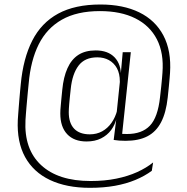

<svg xmlns="http://www.w3.org/2000/svg" viewBox="-20 -682 851 874"><path d="M374 -38Q317 -38 285.8 -71.2Q254.5 -104.5 254.5 -165.5Q254.5 -172.5 255 -182Q255.5 -191.5 256.8 -204Q258 -216.5 259.5 -233.5Q261 -250.5 263.5 -273.5Q269 -331 287 -371.2Q305 -411.5 336.5 -432Q368 -452.5 415.5 -452.5Q471.5 -452.5 501.8 -420.8Q532 -389 530.5 -333.5H541L525.5 -298.5Q525.5 -302 525.5 -305Q525.5 -308 525.5 -311Q525.5 -347.5 512 -371.8Q498.5 -396 475.5 -408.5Q452.5 -421 423 -421Q366 -421 337.5 -383.2Q309 -345.5 302 -277.5Q299.5 -255 297.8 -237.8Q296 -220.5 295 -208.2Q294 -196 293.5 -187Q293 -178 293 -171.5Q293 -122 317.5 -96.2Q342 -70.5 389 -70.5Q420 -70.5 445 -84.2Q470 -98 487.5 -122.8Q505 -147.5 513.5 -180L521 -147H511.5Q504 -114.5 486 -90.2Q468 -66 440 -52Q412 -38 374 -38ZM497.5 -45 510.5 -149.5 510 -158 528 -332.5 529.5 -342 538.5 -443V-444.5H575.5L533.5 -48.5ZM523 -74.5Q531 -73 538.5 -72.5Q546 -72 558.5 -72Q626 -72 662.2 -109.8Q698.5 -147.5 708.5 -239.5Q711.5 -265 713.8 -287Q716 -309 717.5 -325.5Q719 -342 719.5 -350.5Q726.5 -440.5 694.2 -503Q662 -565.5 596 -598.5Q530 -631.5 435 -631.5Q330.5 -631.5 261.8 -592.5Q193 -553.5 156.2 -480Q119.5 -406.5 110.5 -301.5Q108.5 -282.5 106.8 -264Q105 -245.5 103.5 -228.2Q102 -211 100.5 -194.8Q99 -178.5 98 -163.8Q97 -149 96 -135.5Q89 -3 167 69.5Q245 142 392.5 142Q456.5 142 509.2 131.2Q562 120.5 604 101.5Q646 82.5 677 57.5L671 95.5Q638.5 119.5 596.5 137Q554.5 154.5 503 163.8Q451.5 173 389.5 173Q282.5 173 207.2 137.2Q132 101.5 94.2 32.8Q56.5 -36 61 -135.5Q62 -149 63 -164.5Q64 -180 65.5 -196.5Q67 -213 68.2 -230Q69.5 -247 71.2 -264.2Q73 -281.5 74.5 -298.5Q85.5 -416 126.8 -497Q168 -578 244.5 -619.8Q321 -661.5 437 -661.5Q540.5 -661.5 613.8 -625.8Q687 -590 723.8 -520.5Q760.5 -451 754 -350.5Q753.5 -341 752 -324.8Q750.5 -308.5 748.5 -286.8Q746.5 -265 743.5 -238.5Q736 -169 713.2 -125.5Q690.5 -82 650.8 -61.5Q611 -41 551.5 -41Q534 -41 522.5 -42Q511 -43 497.5 -45Z"/></svg>

Font: Anek Odia ExtraLight
Style: Regular
Weight: 250
Designer: Yesha Goshar & Mahesh Sahu (Odia), Yesha Goshar (Latin)
Foundry: Ek Type
Version: Version 1.003